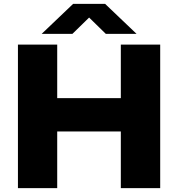

<svg xmlns="http://www.w3.org/2000/svg" viewBox="-20 -970 918 990"><path d="M72.5 0V-740H275V-464H603V-740H806V0H603V-292H275V0ZM195 -795.5 357 -950H522L684 -795.5H525.5L439.5 -879.5L353.5 -795.5Z"/></svg>

Font: Encode Sans Expanded ExtraBold
Style: Regular
Weight: 800
Width: 7
Designer: Multiple Designers
Foundry: Impallari Type
Version: Version 3.000; ttfautohint (v1.8.3) -l 8 -r 50 -G 200 -x 14 